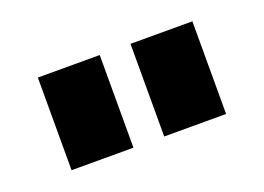

<svg xmlns="http://www.w3.org/2000/svg" viewBox="-47 -813 560 407"><g transform="rotate(-20 232.5 -609.5)"><path d="M267.6 -505.4V-714.4H407.2V-505.4ZM58.6 -505.4V-714.4H198.2V-505.4Z"/></g></svg>

Font: Basically A Sans Serif
Style: Bold
Weight: 700
Designer: Hyung-Suk Kim
Foundry: Mental Design
Version: 1.000